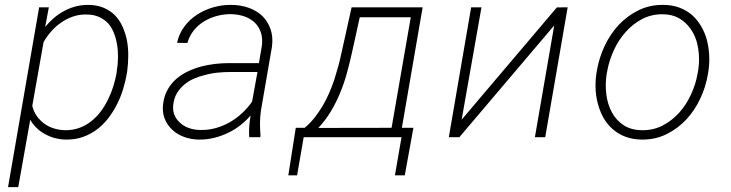

<svg xmlns="http://www.w3.org/2000/svg" viewBox="-20 -558 2975 781"><path d="M496.1 -259.8 497.6 -270Q501.5 -299.8 501.7 -331.1Q502 -362.3 496.6 -392.6Q490.7 -421.9 479 -448.5Q467.3 -475.1 448.2 -495.1Q429.2 -514.6 401.6 -526.4Q374 -538.1 337.9 -538.1Q310.1 -538.1 284.7 -531Q259.3 -523.9 236.3 -510.7Q215.3 -499 197 -482.9Q178.7 -466.8 163.6 -448.2L178.7 -528.3H139.2L12.7 203.1H54.2L103 -70.8Q113.8 -52.2 128.9 -37.6Q144 -22.9 162.1 -13.2Q181.6 -2 204.3 3.9Q227.1 9.8 251 9.8Q286.6 9.8 316.7 -0.7Q346.7 -11.2 372.1 -29.8Q398.9 -49.3 420.2 -76.9Q441.4 -104.5 457 -135.7Q471.7 -165 481.2 -197Q490.7 -229 496.1 -259.8ZM455.1 -270 454.1 -259.8Q449.2 -233.4 440.7 -206.1Q432.1 -178.7 419.4 -153.3Q406.7 -127 389.4 -104Q372.1 -81.1 350.1 -64Q329.1 -47.4 302.7 -37.8Q276.4 -28.3 246.1 -28.3Q221.7 -28.8 200 -35.4Q178.2 -42 160.6 -54.7Q143.1 -67.4 130.1 -85.4Q117.2 -103.5 111.3 -127.4L157.2 -386.7Q170.4 -409.7 188 -429.9Q205.6 -450.2 227.5 -465.3Q249.5 -481 275.4 -490.2Q301.3 -499.5 330.6 -499Q361.3 -499 383.5 -488.8Q405.8 -478.5 421.4 -461.4Q435.1 -444.8 443.6 -423.1Q452.1 -401.4 456.1 -377Q460.4 -351.1 460 -323.2Q459.5 -295.4 455.1 -270Z M993.7 0H1038.6L1039.6 -5.4Q1037.6 -31.2 1037.6 -56.9Q1037.6 -82.5 1041.5 -108.9L1086.4 -368.7Q1091.3 -408.7 1080.3 -439.9Q1069.3 -471.2 1046.4 -493.7Q1023.4 -515.1 990.7 -526.6Q958 -538.1 919.9 -538.1Q883.8 -538.6 847.9 -528.3Q812 -518.1 781.7 -498.5Q751.5 -479 730 -450.2Q708.5 -421.4 700.2 -383.8L742.2 -383.3Q750.5 -412.1 768.1 -434.1Q785.6 -456.1 809.6 -470.7Q833.5 -485.4 861.3 -492.9Q889.2 -500.5 918.5 -500.5Q948.2 -500 973.4 -491.5Q998.5 -482.9 1016.1 -466.3Q1033.2 -449.7 1041.3 -425.5Q1049.3 -401.4 1044.9 -369.6L1033.2 -301.3H911.6Q883.8 -301.3 854.2 -297.9Q824.7 -294.4 796.9 -287.1Q768.6 -279.3 742.7 -266.8Q716.8 -254.4 696.3 -236.3Q675.3 -217.8 661.6 -193.1Q647.9 -168.5 643.6 -136.2Q639.2 -102.5 649.7 -75.7Q660.2 -48.8 680.7 -30.3Q700.7 -11.2 729 -1Q757.3 9.3 788.6 9.8Q821.3 10.3 852.3 2.4Q883.3 -5.4 911.6 -19.5Q936.5 -31.7 958.7 -49.3Q981 -66.9 999.5 -88.4Q995.6 -65.9 993.9 -44.4Q992.2 -22.9 993.7 0ZM792.5 -29.3Q769 -29.8 747.8 -37.4Q726.6 -44.9 711.9 -59.1Q696.3 -72.8 688.7 -92.5Q681.2 -112.3 685.5 -137.7Q689.5 -163.1 701.7 -182.1Q713.9 -201.2 731.4 -215.3Q748 -229 768.8 -238Q789.6 -247.1 812 -252.4Q837.9 -259.8 865 -262.5Q892.1 -265.1 916.5 -265.1H1027.3L1005.4 -144.5Q987.3 -118.7 964.1 -97.2Q940.9 -75.7 914.1 -60.5Q886.7 -44.9 856 -36.6Q825.2 -28.3 792.5 -29.3Z M1219.2 -38.1H1183.1L1152.8 155.3H1188.5L1215.3 0H1613.3L1586.4 155.3H1626.5L1661.6 -38.1H1614.7L1699.2 -528.3H1410.2L1368.7 -341.3Q1363.3 -314.9 1355.7 -287.4Q1348.1 -259.8 1339.4 -232.4Q1330.1 -205.1 1318.6 -178.7Q1307.1 -152.3 1293 -128.4Q1277.8 -102.5 1259.5 -79.3Q1241.2 -56.2 1219.2 -38.1ZM1411.1 -341.3 1443.4 -487.8H1650.9L1572.8 -38.1L1274.9 -37.6Q1304.2 -68.8 1325.7 -104.7Q1347.2 -140.6 1363.3 -179.7Q1379.4 -218.3 1390.6 -259Q1401.9 -299.8 1411.1 -341.3Z M2245.1 -527.8 1857.9 -71.3 1938.5 -528.3H1896.5L1805.7 0H1848.6L2234.4 -454.6L2155.8 0H2197.8L2289.1 -528.3Z M2408.2 -272.5 2405.3 -254.4Q2400.9 -221.7 2403.1 -189.2Q2405.3 -156.7 2414.6 -127Q2422.4 -100.1 2436.5 -75.9Q2450.7 -51.8 2471.2 -33.7Q2493.2 -13.7 2523.2 -2.2Q2553.2 9.3 2590.8 9.8Q2646 10.3 2691.7 -12.5Q2737.3 -35.2 2772 -72.3Q2806.2 -109.4 2828.6 -157.2Q2851.1 -205.1 2859.4 -255.4L2862.3 -273.4Q2866.7 -305.7 2864.5 -338.1Q2862.3 -370.6 2854 -400.4Q2845.7 -428.7 2830.8 -453.4Q2815.9 -478 2795.4 -496.6Q2773.4 -515.6 2743.9 -526.9Q2714.4 -538.1 2677.2 -538.1Q2622.6 -538.6 2577.1 -516.1Q2531.7 -493.7 2497.6 -457.5Q2462.4 -419.9 2439.7 -371.6Q2417 -323.2 2408.2 -272.5ZM2447.3 -254.4 2450.7 -272.5Q2458.5 -313.5 2477.3 -354.5Q2496.1 -395.5 2524.9 -427.7Q2553.7 -460.4 2591.8 -480.5Q2629.9 -500.5 2676.3 -500Q2715.3 -499.5 2743.2 -483.2Q2771 -466.8 2789.1 -440.4Q2812.5 -407.7 2819.8 -362.3Q2827.1 -316.9 2820.3 -273.4L2816.9 -255.4Q2810.1 -215.8 2791 -174.1Q2772 -132.3 2743.2 -100.1Q2714.4 -67.9 2676.3 -47.9Q2638.2 -27.8 2591.8 -28.3Q2546.9 -28.8 2516.6 -48.8Q2486.3 -68.8 2469.2 -100.6Q2451.2 -133.8 2446.3 -174.6Q2441.4 -215.3 2447.3 -254.4Z"/></svg>

Font: Roboto Mono ExtraLight
Style: Italic
Weight: 250
Italic angle: -10°
Monospace: yes
Designer: Google
Version: Version 3.000